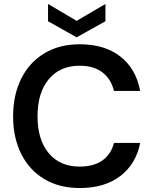

<svg xmlns="http://www.w3.org/2000/svg" viewBox="-20 -935 772 967"><path d="M382 12Q278 12 202.5 -33.5Q127 -79 86.5 -160.5Q46 -242 46 -349Q46 -456 86.5 -538Q127 -620 202.5 -666Q278 -712 382 -712Q507 -712 586 -650.5Q665 -589 686 -477H554Q540 -536 496.5 -570Q453 -604 381 -604Q282 -604 225.5 -536Q169 -468 169 -349Q169 -231 225.5 -163.5Q282 -96 381 -96Q453 -96 496.5 -127.5Q540 -159 554 -215H686Q665 -109 586 -48.5Q507 12 382 12ZM366 -747 222 -828V-915L366 -830L511 -915V-828Z"/></svg>

Font: DM Sans SemiBold
Style: Regular
Weight: 600
Designer: Colophon Foundry, Jonny Pinhorn
Foundry: Colophon Foundry
Version: Version 4.004; ttfautohint (v1.8.4.7-5d5b)